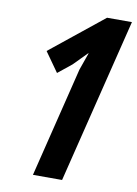

<svg xmlns="http://www.w3.org/2000/svg" viewBox="-90 -869 661 928"><g transform="rotate(10 240.5 -405.0)"><path d="M281 0H138L271 -540L301 -625H299L234 -559L167 -505L99 -601L359 -810H481Z"/></g></svg>

Font: TypoPRO Sinkin Sans
Style: 600 SemiBold Italic
Weight: 600
Italic angle: -112°
Designer: Keith Bates
Foundry: K-Type
Version: Sinkin Sans (version 1.0)  by Keith Bates   •   © 2014   www